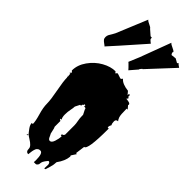

<svg xmlns="http://www.w3.org/2000/svg" viewBox="-384 -1171 1292 1292"><g transform="rotate(45 262.0 -525.5)"><path d="M147.9 -1137.2Q155.3 -1127.9 175 -1119.6Q194.8 -1111.3 199.7 -1102.5L238.3 -1068.8H250L251.5 -1055.2Q257.8 -1046.9 274.4 -1034.7Q274.4 -1034.7 133.3 -875Q115.2 -856.4 66.9 -801.3Q63.5 -805.7 52 -813.5Q40.5 -821.3 33.4 -829.6Q26.4 -837.9 26.6 -851.1Q26.9 -864.3 32 -873.8Q37.1 -883.3 45.7 -896.7Q54.2 -910.2 56.6 -916.5ZM367.7 -1137.2Q375 -1127.9 395.5 -1119.4Q416 -1110.8 421.4 -1102.5Q414.6 -1096.2 424.8 -1082L427.7 -1079.6L462.4 -1083.5L491.7 -1066.9L498.5 -1074.7Q504.4 -1067.4 523.9 -1054.7L361.3 -879.9Q360.8 -878.4 357.9 -876Q355 -873.5 353.5 -875L340.3 -858.9L341.8 -856.9L293.9 -801.3Q286.6 -810.5 262.7 -834L253.9 -841.8Q275.4 -891.6 285.2 -916.5ZM281.2 85.4 282.2 67.4Q282.2 -1 257.8 -1Q245.1 -1 240.2 3.2Q235.4 7.3 232.4 10.3Q229.5 13.2 227.5 18.8Q225.6 24.4 224.1 28.3Q222.7 32.2 221.4 39.6Q220.2 46.9 219.7 50.5Q219.2 54.2 218.3 62.7Q217.3 71.3 216.8 74.2Q193.4 74.2 193.4 44.4Q193.4 22 148.4 -4.9Q129.4 -16.6 123.5 -22.5V-11.7H114.7L123.5 -22.5Q121.6 -24.9 112.1 -36.6Q102.5 -48.3 98.6 -54.7Q85 -74.2 85 -91.3H95.2Q95.2 -118.2 80.3 -168.5Q65.4 -218.8 65.4 -255.4Q65.4 -292 51 -366Q36.6 -439.9 36.6 -475.6L25.9 -487.3L36.6 -478L33.7 -510.7L30.3 -508.3L25.9 -509.8L36.6 -522L25.9 -531.7Q25.9 -584.5 60.3 -632.8Q94.7 -681.2 143.8 -708.5Q192.9 -735.8 237.8 -735.8L246.6 -724.6L255.9 -735.8Q263.2 -735.8 277.3 -730.2Q291.5 -724.6 299.3 -724.6L308.6 -735.8Q330.6 -708.5 389.6 -702.1L409.2 -678.7V-691.4H419.4L418.5 -678.7L428.2 -667.5L419.4 -656.2Q430.7 -656.2 445.3 -652.6Q460 -648.9 460 -639.6Q460 -637.7 458 -634.8L478 -610.8H468.3Q468.3 -550.8 474.4 -534.4Q480.5 -518.1 487.8 -509.8Q468.3 -509.8 468.3 -489.7Q468.3 -469.7 475.1 -460Q467.3 -445.3 467.3 -438.7Q467.3 -432.1 468.3 -430.7H478V-423.8Q478 -226.6 448.2 -226.6L439 -158.2H448.2L424.8 -122.1L428.2 -113.8Q424.3 -69.8 389.6 -22.5Q389.6 1 381.1 28.6Q372.6 56.2 370.6 63.5Q361.3 63.5 360.4 68.4L361.8 29.3Q361.8 23.9 358.2 16.8Q354.5 9.8 349.6 9.8L344.2 10.7Q327.6 30.8 322.3 41.7Q316.9 52.7 316.4 65.9L316.9 63.5Q316.9 65.4 316.4 65.9V68.4Q314 75.2 308.8 80.3Q303.7 85.4 299.3 85.4ZM273.4 -407.7Q273.4 -418.9 261.7 -418.9H255.9V-430.7H246.6Q246.6 -418.9 237.8 -418.9V-407.7H229L211.9 -374Q211.9 -360.8 207 -338.1Q202.1 -315.4 202.1 -288.3Q202.1 -261.2 211.9 -249H202.1Q202.1 -242.2 204.1 -240.2Q206.1 -238.3 211.9 -238.3V-182.1Q216.3 -176.8 221.2 -151.1Q226.1 -125.5 229 -125.5Q231 -122.1 235.4 -111.8Q243.2 -91.3 255.9 -91.3Q272 -91.3 281.2 -119.1Q290.5 -147 290.5 -170.4H282.2V-182.1H290.5L299.3 -193.4V-283.2Q299.3 -298.3 294.9 -320.3Q290.5 -342.3 290.5 -364.3V-374ZM219.2 65.9Q219.2 66.4 219 67.4Q218.8 68.4 218.8 69.3V67.4Q218.8 66.9 219.2 65.9Z"/></g></svg>

Font: Butcherman
Style: Regular
Weight: 400
Version: Version 001.003